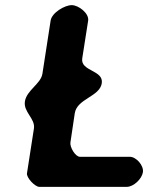

<svg xmlns="http://www.w3.org/2000/svg" viewBox="-20 -727 597 747"><path d="M77 -333C70 -291 118 -266 112 -227L85 -53C82 -36 116 0 133 0H473C500 0 532 -31 536 -57C540 -83 510 -117 485 -117H291C273 -117 251 -155 254 -173L271 -287C280 -343 368 -351 376 -403C384 -455 292 -449 300 -500L323 -647C327 -675 286 -707 259 -707C232 -707 182 -678 177 -647L145 -440C139 -401 84 -376 77 -333Z"/></svg>

Font: Asimov Print
Style: Regular
Weight: 500
Designer: Google
Version: Version 2.000980: 2014